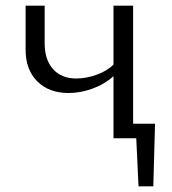

<svg xmlns="http://www.w3.org/2000/svg" viewBox="-20 -486 603 675"><path d="M519 169H467L459 0H379V-218Q346 -189 304 -174Q262 -159 221 -159Q152 -159 111 -200Q70 -241 70 -311V-466H137V-334Q137 -276 166.5 -243Q196 -210 248 -210Q282 -210 319 -223Q356 -236 379 -259V-466H448V-51H525Z"/></svg>

Font: Ysabeau SC
Style: Regular
Weight: 400
Designer: Christian Thalmann (Catharsis Fonts)
Version: Version 0.003